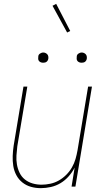

<svg xmlns="http://www.w3.org/2000/svg" viewBox="-20 -970 540 998"><path d="M192 8Q165 8 140.5 1Q116 -6 96.5 -21.5Q77 -37 65 -59.5Q53 -82 49 -107.5Q45 -133 46 -159.5Q47 -186 51 -213L102 -520H122L70 -210Q67 -186 65.5 -162Q64 -138 68 -115Q72 -92 82 -71.5Q92 -51 109.5 -37Q127 -23 149.5 -16.5Q172 -10 196 -10Q218 -10 241.5 -15Q265 -20 286 -32Q307 -44 324.5 -61.5Q342 -79 354 -100Q366 -121 372.5 -143.5Q379 -166 383 -189L438 -520H458L372 0H352L368 -99Q356 -75 337 -53.5Q318 -32 294.5 -18Q271 -4 244.5 2Q218 8 192 8ZM404 -644Q398 -644 392.5 -646Q387 -648 383 -652.5Q379 -657 378.5 -663.5Q378 -670 379 -676Q379 -681 381.5 -685Q384 -689 388 -691.5Q392 -694 396 -695.5Q400 -697 405 -697Q411 -697 416.5 -694.5Q422 -692 426 -687.5Q430 -683 431 -676.5Q432 -670 431 -664Q430 -659 427.5 -655Q425 -651 421.5 -648.5Q418 -646 413.5 -645Q409 -644 404 -644ZM204 -644Q198 -644 192.5 -646Q187 -648 183 -652.5Q179 -657 178.5 -663.5Q178 -670 179 -676Q179 -681 181.5 -685Q184 -689 188 -691.5Q192 -694 196 -695.5Q200 -697 205 -697Q211 -697 216.5 -694.5Q222 -692 226 -687.5Q230 -683 231 -676.5Q232 -670 231 -664Q230 -659 227.5 -655Q225 -651 221.5 -648.5Q218 -646 213.5 -645Q209 -644 204 -644ZM329 -801 253 -940 272 -950 345 -809Z"/></svg>

Font: Iosevka Thin Oblique
Style: Regular
Weight: 100
Italic angle: -9°
Monospace: yes
Designer: Belleve Invis
Foundry: Belleve Invis
Version: Version 32.5.0; ttfautohint (v1.8.4)